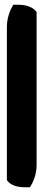

<svg xmlns="http://www.w3.org/2000/svg" viewBox="-20 -672 186 808"><path d="M9 86C22 106 50 116 84 116H106C121 93 134 60 134 23V-621C121 -641 92 -652 58 -652H36C21 -628 9 -595 9 -558Z"/></svg>

Font: Snowfall
Style: Blk
Weight: 900
Designer: Jasper
Foundry: Cannot Into Space Fonts
Version: Version 0.9